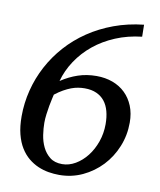

<svg xmlns="http://www.w3.org/2000/svg" viewBox="-83 -783 721 865"><g transform="rotate(10 278.0 -350.5)"><path d="M413.1 -245.1Q413.1 -277.8 406 -304.2Q398.9 -330.6 384.3 -349.1Q369.6 -367.7 346.9 -377.9Q324.2 -388.2 293 -388.2Q277.8 -388.2 262.7 -385.7Q247.6 -383.3 231.4 -377.2Q215.3 -371.1 197.5 -361.1Q179.7 -351.1 160.2 -335.9Q159.2 -331.1 155.8 -316.7Q152.3 -302.2 148.9 -283.2Q145.5 -264.2 142.8 -243.2Q140.1 -222.2 140.1 -204.1Q140.1 -178.7 144.5 -148.9Q148.9 -119.1 161.1 -93.8Q173.3 -68.4 194.8 -51.3Q216.3 -34.2 251 -34.2Q282.2 -34.2 311.5 -51.3Q340.8 -68.4 363.5 -97.4Q386.2 -126.5 399.7 -164.8Q413.1 -203.1 413.1 -245.1ZM519 -271Q519 -212.9 497.8 -160.9Q476.6 -108.9 439.5 -69.6Q402.3 -30.3 352.8 -7.1Q303.2 16.1 246.1 16.1Q222.7 16.1 197.8 12Q172.9 7.8 149.2 -2.4Q125.5 -12.7 104.7 -29.8Q84 -46.9 68.1 -72.5Q52.2 -98.1 43.2 -133.3Q34.2 -168.5 34.2 -214.8Q34.2 -275.9 49.1 -334.7Q64 -393.6 92.3 -446.8Q120.6 -500 161.6 -545.9Q202.6 -591.8 255.1 -627.2Q307.6 -662.6 370.6 -685.8Q433.6 -709 505.9 -716.8L506.8 -662.1Q441.9 -654.8 387.2 -631.8Q332.5 -608.9 290 -574.2Q247.6 -539.6 218 -495.1Q188.5 -450.7 174.8 -400.9Q211.4 -425.3 251 -438.7Q290.5 -452.1 335.9 -452.1Q376 -452.1 409.7 -439.7Q443.4 -427.2 467.5 -403.8Q491.7 -380.4 505.4 -346.9Q519 -313.5 519 -271Z"/></g></svg>

Font: Charis SIL Viet
Style: Italic
Weight: 400
Italic angle: -11°
Foundry: SIL International
Version: Version 5.000